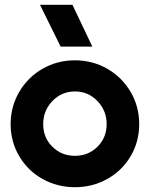

<svg xmlns="http://www.w3.org/2000/svg" viewBox="-20 -760 618 792"><path d="M59.6 -115.2Q23.9 -175.3 23.9 -248Q23.9 -320.8 59.6 -381.3Q95.2 -441.9 156 -476.6Q216.8 -511.2 289.1 -511.2Q361.3 -511.2 422.1 -476.6Q482.9 -441.9 518.6 -381.3Q554.2 -320.8 554.2 -248Q554.2 -175.3 518.6 -115.2Q482.9 -55.2 422.1 -21.5Q361.3 12.2 289.1 12.2Q216.8 12.2 156 -21.5Q95.2 -55.2 59.6 -115.2ZM145 -740.2H278.8L360.8 -567.9H230ZM196.3 -343.3Q158.2 -303.7 158.2 -248Q158.2 -192.4 196 -154.8Q233.9 -117.2 289.1 -117.2Q344.2 -117.2 382.1 -154.8Q419.9 -192.4 419.9 -248Q419.9 -303.7 381.8 -343.3Q343.8 -382.8 289.1 -382.8Q234.4 -382.8 196.3 -343.3Z"/></svg>

Font: Human Sans
Style: Bold
Weight: 700
Designer: Tim Radville
Foundry: Continuum
Version: Version 1.000;FEAKit 1.0